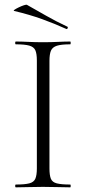

<svg xmlns="http://www.w3.org/2000/svg" viewBox="-20 -803 370 823"><path d="M192 -81Q192 -52 198 -37Q204 -22 223.5 -17Q243 -12 281 -12Q283 -12 283 -6Q283 0 281 0Q257 0 228 -1Q199 -2 164 -2Q131 -2 101.5 -1Q72 0 48 0Q45 0 45 -6Q45 -12 48 -12Q86 -12 105.5 -17Q125 -22 131.5 -37Q138 -52 138 -81V-544Q138 -573 131.5 -587.5Q125 -602 105.5 -607.5Q86 -613 48 -613Q45 -613 45 -619Q45 -625 48 -625Q72 -625 101.5 -623.5Q131 -622 164 -622Q199 -622 228.5 -623.5Q258 -625 281 -625Q283 -625 283 -619Q283 -613 281 -613Q243 -613 224 -607Q205 -601 198.5 -586Q192 -571 192 -542ZM264 -679Q213 -702 160.5 -721Q108 -740 41 -756Q36 -757 42.5 -761.5Q49 -766 60.5 -771.5Q72 -777 82.5 -780.5Q93 -784 96 -782Q137 -759 178 -735.5Q219 -712 268 -689Q272 -688 270 -682.5Q268 -677 264 -679Z"/></svg>

Font: Cormorant Garamond Light Light
Style: Regular
Weight: 300
Version: Version 4.001